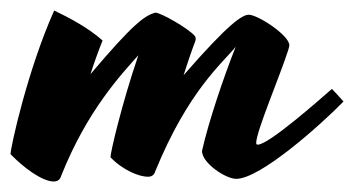

<svg xmlns="http://www.w3.org/2000/svg" viewBox="-86 -313 673 365"><path d="M109 -236C81 -261 44 -280 17 -293C-34 -179 -66 -32 -66 -20C-42 5 -6 32 16 32C23 32 28 29 30 22C80 -104 146 -173 177 -208C145 -114 124 -23 124 -14C148 11 179 23 195 23C202 23 207 20 209 13C272 -141 337 -193 362 -224C339 -166 310 -80 298 -26C298 -3 343 27 363 27C409 27 524 -76 567 -120C560 -128 551 -138 545 -144C522 -124 425 -38 404 -38C402 -38 401 -39 401 -41C401 -63 446 -168 462 -218C463 -222 464 -225 464 -227C464 -246 404 -285 387 -285C375 -285 350 -270 263 -170C270 -192 277 -213 285 -234C287 -239 286 -243 284 -245C272 -259 220 -289 209 -289C189 -283 168 -269 86 -172C93 -194 101 -216 109 -236Z"/></svg>

Font: Yesteryear
Style: Regular
Weight: 400
Designer: Astigmatic (AOETI)
Foundry: Astigmatic (AOETI)
Version: Version 1.000